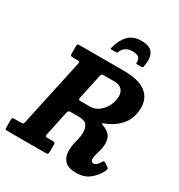

<svg xmlns="http://www.w3.org/2000/svg" viewBox="-267 -1138 1220 1305"><g transform="rotate(30 343.0 -486.0)"><path d="M691 -99Q667.5 -51 626.2 -18.8Q585 13.5 524.5 13.5Q459.5 13.5 432.5 -15.8Q405.5 -45 405.5 -91Q405.5 -135 417 -174Q428.5 -213 428.5 -252Q428.5 -280.5 413 -303.5Q397.5 -326.5 349.5 -326.5H287.5Q274 -326.5 269.2 -322.2Q264.5 -318 262 -306L221.5 -115Q219 -103.5 221.5 -99.2Q224 -95 239 -95H277.5Q288.5 -95 293 -92Q297.5 -89 297.5 -77.5V-26Q297.5 -10 294.2 -5Q291 0 275.5 0H-23.5Q-34.5 0 -37.8 -3.2Q-41 -6.5 -41 -17.5V-75.5Q-41 -88 -37.8 -91.5Q-34.5 -95 -22 -95H27.5Q44 -95 47 -99.8Q50 -104.5 53 -118L164.5 -634Q167.5 -647.5 164.5 -651.2Q161.5 -655 146 -655H113.5Q99.5 -655 96 -659.2Q92.5 -663.5 92.5 -678V-731.5Q92.5 -744.5 97.2 -747.2Q102 -750 115.5 -750H458.5Q573.5 -750 629.5 -708.5Q685.5 -667 685.5 -591Q685.5 -513 645.2 -461Q605 -409 541 -381Q526.5 -374.5 518.2 -372Q510 -369.5 510 -365.5Q510 -361.5 517.2 -359Q524.5 -356.5 539 -350Q570.5 -335 583.8 -312.2Q597 -289.5 597 -255Q597 -231 590.8 -206.8Q584.5 -182.5 578.5 -161.8Q572.5 -141 572.5 -126.5Q572.5 -101 595 -101Q618 -101 639.5 -139.5Q644.5 -148.5 648.5 -149.5Q652.5 -150.5 662.5 -145L686.5 -128Q696 -122.5 696.2 -116.8Q696.5 -111 691 -99ZM313 -424H382Q417 -424 447.5 -446.5Q478 -469 497 -505.5Q516 -542 516 -583Q516 -615 497 -635Q478 -655 438 -655H357.5Q343.5 -655 339.8 -651Q336 -647 333 -634L292.5 -445.5Q289 -430 292.8 -427Q296.5 -424 313 -424ZM462 -986.5Q532 -986.5 553.5 -947.8Q575 -909 561 -842Q559 -832.5 547.5 -832.5H513Q505 -832.5 506 -840.5Q508.5 -865 495.5 -879.5Q482.5 -894 446.5 -894Q412 -894 392.5 -881Q373 -868 364 -847Q360.5 -840 358.8 -836.2Q357 -832.5 348 -832.5H314.5Q306.5 -832.5 305.8 -834.8Q305 -837 307 -844.5Q323.5 -910 360.2 -948.2Q397 -986.5 462 -986.5Z"/></g></svg>

Font: Besley* Narrow
Style: Bold Italic
Weight: 700
Width: 4
Italic angle: -13°
Designer: Owen Earl
Foundry: indestructible type*
Version: Version 3.000; ttfautohint (v1.8.3)